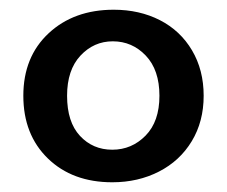

<svg xmlns="http://www.w3.org/2000/svg" viewBox="-20 -722 467 395"><path d="M214 -702Q267 -702 309 -680.5Q351 -659 375 -618.5Q399 -578 399 -525Q399 -472 374.5 -431.5Q350 -391 307 -369Q264 -347 211 -347Q129 -347 78.5 -396Q28 -445 28 -525Q28 -605 80 -653.5Q132 -702 214 -702ZM212 -637Q173 -637 145.5 -607.5Q118 -578 118 -525Q118 -471 144.5 -442.5Q171 -414 211 -414Q251 -414 279.5 -443Q308 -472 308 -525Q308 -578 280 -607.5Q252 -637 212 -637Z"/></svg>

Font: IBM-Poppins
Style: Poppins-Medium
Weight: 500
Designer: Mike Abbink, Paul van der Laan, Pieter van Rosmalen, Ben Mitchell, Mark Frömberg
Foundry: Bold Monday
Version: Version 1.1